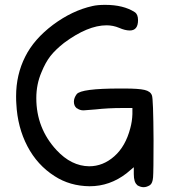

<svg xmlns="http://www.w3.org/2000/svg" viewBox="-20 -780 705 798"><path d="M200.2 -676.8Q280.3 -736.3 364.3 -754.9Q384.8 -759.8 417 -759.8Q493.2 -759.8 540 -729.5Q553.7 -720.7 553.7 -696.3Q553.7 -653.3 519.5 -653.3Q500 -653.3 475.6 -664.1Q450.2 -674.8 422.9 -674.8Q344.7 -674.8 246.1 -601.6Q210 -573.2 189.5 -546.9Q168.9 -520.5 152.3 -479.5Q130.9 -429.7 130.9 -372.1Q130.9 -247.1 214.8 -156.2Q276.4 -89.8 350.6 -88.9Q408.2 -88.9 455.1 -130.4Q502 -171.9 521.5 -247.1Q529.3 -275.4 530.3 -305.7V-331.1H488.3Q429.7 -331.1 377 -325.2Q328.1 -321.3 327.1 -321.3Q311.5 -321.3 299.8 -330.1H298.8Q287.1 -339.8 287.1 -357.4Q287.1 -373 298.8 -388.7Q317.4 -412.1 477.5 -412.1H497.1Q556.6 -412.1 581.1 -406.2Q605.5 -400.4 611.3 -383.8Q617.2 -372.1 618.2 -196.3Q618.2 -67.4 616.2 -43Q614.3 -18.6 603.5 -10.7Q589.8 -2 576.7 -2Q563.5 -2 549.8 -10.7V-11.7Q536.1 -22.5 536.1 -56.6V-85L505.9 -59.6Q436.5 -5.9 352.5 -5.9Q270.5 -6.8 207 -47.9Q134.8 -93.8 93.8 -172.4Q52.7 -251 47.9 -348.6Q46.9 -359.4 46.9 -379.9Q46.9 -469.7 85 -544.9Q121.1 -617.2 200.2 -676.8Z"/></svg>

Font: sage sans
Style: Regular
Weight: 400
Version: Version 001.032